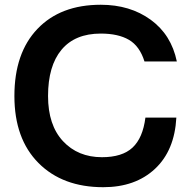

<svg xmlns="http://www.w3.org/2000/svg" viewBox="-20 -760 761 800"><path d="M40 -359.9Q40 -539.1 136 -639.6Q231.9 -740.2 399.9 -740.2Q522 -740.2 607.9 -677.7Q693.8 -615.2 716.8 -503.9H582Q562 -567.9 517.3 -594Q472.7 -620.1 399.9 -620.1Q292.5 -620.1 236.3 -552.7Q180.2 -485.4 180.2 -359.9Q180.2 -238.8 242.4 -171.9Q304.7 -105 404.8 -105Q489.3 -105 532.2 -145Q575.2 -185.1 585.9 -270H714.8Q707.5 -132.8 625.7 -56.4Q543.9 20 410.2 20Q240.7 20 140.4 -80.8Q40 -181.6 40 -359.9Z"/></svg>

Font: Miedinger*
Style: Bold
Weight: 700
Version: Version 001.000